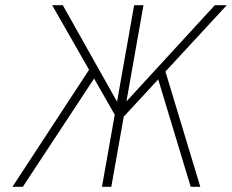

<svg xmlns="http://www.w3.org/2000/svg" viewBox="-20 -720 894 740"><path d="M440 -252 447 -307 808 -700H854ZM28 0 333 -466 353 -433 68 0ZM437 -252 181 -700H222L443 -307ZM373 0 497 -700H533L409 0ZM715 0 584 -433 611 -466 752 0Z"/></svg>

Font: Overpass Thin
Style: Italic
Weight: 250
Italic angle: -10°
Designer: Delve Withrington, Dave Bailey, Thomas Jockin
Foundry: Delve Fonts LLC
Version: Version 4.000